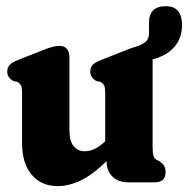

<svg xmlns="http://www.w3.org/2000/svg" viewBox="-20 -604 623 636"><path d="M53 -131V-296Q53 -314 49.2 -321.2Q45.5 -328.5 36.5 -333L24.5 -335.5Q4 -347 4 -366.5Q4 -379 11.2 -388Q18.5 -397 37.5 -404.5L118.5 -436.5Q141 -445.5 153.8 -448.8Q166.5 -452 177.5 -452Q193.5 -452 201.8 -441.8Q210 -431.5 210 -415.5V-171Q210 -137.5 223.8 -120.2Q237.5 -103 260.5 -103Q294 -103 327.5 -135L328.5 -135.5V-296Q328.5 -314 324.8 -321.2Q321 -328.5 312 -333L299.5 -335.5Q279 -347 279 -366.5Q279 -379 286.2 -388Q293.5 -397 313 -404.5L394 -436.5Q414.5 -445 427.5 -448.5Q452 -456 462.8 -465.8Q473.5 -475.5 473.5 -493.5V-528Q473.5 -583.5 529 -583.5Q583 -583.5 583 -521Q583 -478 557.5 -448.5Q532 -419 485.5 -407.5V-117Q485.5 -95 488.8 -86.5Q492 -78 499.5 -74L508.5 -70Q518.5 -62.5 523.5 -54.5Q528.5 -46.5 528.5 -34Q528.5 0 492.5 0H406Q370.5 0 351.8 -19.8Q333 -39.5 333 -70Q286 -24.5 247 -6Q208 12.5 171 12.5Q117 12.5 85 -25.2Q53 -63 53 -131Z"/></svg>

Font: Fraunces 144pt SuperSoft
Style: Bold
Weight: 700
Version: Version 1.000;[b76b70a41]